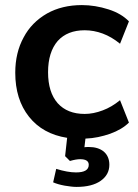

<svg xmlns="http://www.w3.org/2000/svg" viewBox="-20 -538 543 755"><path d="M487 -56Q460 -29 413 -12Q390 -4 366 1Q342 6 316 7L312 41Q316 40 329 40Q366 40 388 58Q410 77 410 110Q410 149 376 173Q342 197 281 197Q270 197 258.5 195.5Q247 194 234 192Q207 187 189 179L201 126Q246 140 279 140Q329 140 329 110Q329 88 295 88Q279 88 255 95L236 76L244 4Q148 -11 94 -79Q40 -147 40 -252Q40 -331 73 -391Q104 -450 165 -485Q224 -518 302 -518Q354 -518 407 -501Q457 -485 487 -454L452 -366Q419 -393 384 -406Q349 -419 313 -419Q245 -419 207 -377Q169 -333 169 -254Q169 -175 207 -132Q245 -90 313 -90Q347 -90 384 -104Q419 -117 452 -144Z"/></svg>

Font: PRinguin Sans
Style: Bold
Weight: 700
Designer: Vernon Adams
Foundry: Vernon Adams
Version: ""